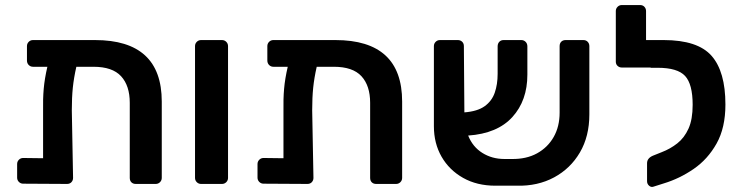

<svg xmlns="http://www.w3.org/2000/svg" viewBox="-20 -730 2946 762"><path d="M111 -465Q101 -465 94 -472Q87 -479 87 -490V-547Q87 -557 94 -564Q101 -571 111 -571H357Q622 -571 622 -327V-24Q622 -14 615 -7Q608 0 598 0H519Q508 0 501.5 -6.5Q495 -13 495 -24V-322Q495 -390 460.5 -427.5Q426 -465 351 -465H283Q273 -421 269 -382Q265 -343 265 -292L270 -24Q270 -14 263.5 -7Q257 0 246 0L72 -1Q62 -1 55 -8Q48 -15 48 -25V-79Q48 -89 55 -96Q62 -103 72 -103L151 -102V-289Q150 -337 153.5 -377.5Q157 -418 168 -465Z M778 0Q768 0 761 -7Q754 -14 754 -24V-547Q754 -557 761 -564Q768 -571 778 -571H861Q871 -571 878 -564Q885 -557 885 -547V-24Q885 -14 878 -7Q871 0 861 0Z M1065 -465Q1055 -465 1048 -472Q1041 -479 1041 -490V-547Q1041 -557 1048 -564Q1055 -571 1065 -571H1311Q1576 -571 1576 -327V-24Q1576 -14 1569 -7Q1562 0 1552 0H1473Q1462 0 1455.5 -6.5Q1449 -13 1449 -24V-322Q1449 -390 1414.5 -427.5Q1380 -465 1305 -465H1237Q1227 -421 1223 -382Q1219 -343 1219 -292L1224 -24Q1224 -14 1217.5 -7Q1211 0 1200 0L1026 -1Q1016 -1 1009 -8Q1002 -15 1002 -25V-79Q1002 -89 1009 -96Q1016 -103 1026 -103L1105 -102V-289Q1104 -337 1107.5 -377.5Q1111 -418 1122 -465Z M2010 -99Q2069 -98 2111.5 -121.5Q2154 -145 2177.5 -186.5Q2201 -228 2201 -283V-547Q2201 -558 2207.5 -564.5Q2214 -571 2225 -571H2295Q2306 -571 2312.5 -564Q2319 -557 2319 -547V-276Q2319 -189 2281.5 -125Q2244 -61 2179 -26Q2114 9 2031 7H1946Q1873 7 1818 -24Q1763 -55 1732.5 -108Q1702 -161 1702 -229V-547Q1702 -557 1709 -564Q1716 -571 1726 -571H1797Q1807 -571 1814 -564.5Q1821 -558 1821 -547L1823 -284Q1875 -288 1903.5 -308.5Q1932 -329 1943.5 -362Q1955 -395 1955 -437V-546Q1955 -557 1961.5 -564Q1968 -571 1979 -571H2049Q2059 -571 2066 -564Q2073 -557 2073 -546V-434Q2073 -331 2013.5 -265.5Q1954 -200 1838 -192Q1856 -147 1894.5 -123Q1933 -99 1982 -99Z M2573 11Q2564 14 2556 7Q2548 0 2548 -11V-82Q2548 -102 2571 -112L2606 -126Q2640 -139 2668 -161Q2696 -183 2712.5 -219.5Q2729 -256 2729 -314Q2729 -396 2699 -428.5Q2669 -461 2590 -461H2563Q2562 -461 2562 -462H2448Q2438 -462 2431 -468.5Q2424 -475 2424 -485V-686Q2424 -696 2431 -703Q2438 -710 2448 -710H2520Q2531 -710 2537.5 -703Q2544 -696 2544 -686V-571H2614Q2749 -571 2804 -508.5Q2859 -446 2859 -315Q2859 -223 2824 -160.5Q2789 -98 2733 -59.5Q2677 -21 2614 -2Z"/></svg>

Font: Rubik Medium
Style: Regular
Weight: 500
Designer: Hubert and Fischer
Foundry: Hubert and Fischer
Version: Version 2.300; ttfautohint (v1.8.4.7-5d5b);gftools[0.9.30]